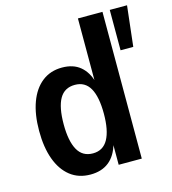

<svg xmlns="http://www.w3.org/2000/svg" viewBox="-107 -793 799 891"><g transform="rotate(-15 292.5 -347.5)"><path d="M219 10Q162 10 122 -21.5Q82 -53 61 -110.5Q40 -168 40 -247Q40 -326 61 -383.5Q82 -441 122 -472.5Q162 -504 218 -504Q272 -504 305.5 -476Q339 -448 353 -396H349V-705H467V0H356V-101H358Q343 -46 308 -18Q273 10 219 10ZM255 -82Q304 -82 327.5 -124.5Q351 -167 351 -247Q351 -328 327.5 -369.5Q304 -411 255 -411Q205 -411 181.5 -370Q158 -329 158 -247Q158 -167 181.5 -124.5Q205 -82 255 -82ZM502 -511V-705H585L563 -511Z"/></g></svg>

Font: Nunito Sans 10pt Condensed
Style: Bold
Weight: 700
Width: 3
Designer: Vernon Adams
Foundry: Vernon Adams
Version: Version 3.101;gftools[0.9.27]